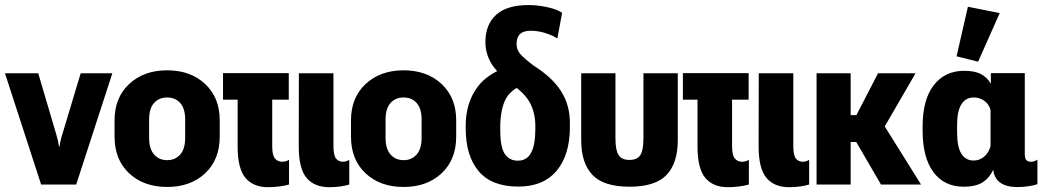

<svg xmlns="http://www.w3.org/2000/svg" viewBox="-37 -740 4181 770"><path d="M-17.1 -446.3 127.9 0H268.6L413.6 -446.3H286.6L212.9 -201.2Q209 -189.5 206.1 -176.5Q203.1 -163.6 201.7 -151.9H199.7Q198.2 -163.6 195.3 -176.5Q192.4 -189.5 188.5 -201.7L116.2 -446.3Z M422.4 -192.4Q422.4 -99.6 481 -44.9Q539.6 9.8 633.3 9.8Q727.1 9.8 785.6 -44.9Q844.2 -99.6 844.2 -192.4V-257.3Q844.2 -348.6 785.6 -403.3Q727.1 -458 633.3 -458Q540 -458 481.2 -403.3Q422.4 -348.6 422.4 -257.3ZM561 -260.7Q561 -304.7 580.8 -326.9Q600.6 -349.1 633.3 -349.1Q666 -349.1 685.8 -326.9Q705.6 -304.7 705.6 -260.7V-186.5Q705.6 -143.1 685.8 -120.4Q666 -97.7 633.3 -97.7Q601.1 -97.7 581.1 -120.4Q561 -143.1 561 -186.5Z M857.4 -340.3H1121.1V-446.8H857.4ZM1037.6 10.7Q1061 10.7 1083 7.8Q1105 4.9 1122.1 0V-99.1Q1116.2 -95.2 1109.1 -93.3Q1102.1 -91.3 1095.2 -91.3Q1077.1 -91.3 1065.9 -104Q1054.7 -116.7 1054.7 -154.8V-431.2H916V-153.3Q916 -63.5 947.5 -26.4Q979 10.7 1037.6 10.7Z M1283.2 10.7Q1306.2 10.7 1327.4 7.8Q1348.6 4.9 1363.8 0V-99.1Q1357.9 -95.2 1351.3 -93.3Q1344.7 -91.3 1338.4 -91.3Q1321.3 -91.3 1310.8 -104Q1300.3 -116.7 1300.3 -154.8V-446.3H1161.6L1161.1 -153.3Q1161.1 -63.5 1192.6 -26.4Q1224.1 10.7 1283.2 10.7Z M1370.6 -192.4Q1370.6 -99.6 1429.2 -44.9Q1487.8 9.8 1581.5 9.8Q1675.3 9.8 1733.9 -44.9Q1792.5 -99.6 1792.5 -192.4V-257.3Q1792.5 -348.6 1733.9 -403.3Q1675.3 -458 1581.5 -458Q1488.3 -458 1429.4 -403.3Q1370.6 -348.6 1370.6 -257.3ZM1509.3 -260.7Q1509.3 -304.7 1529.1 -326.9Q1548.8 -349.1 1581.5 -349.1Q1614.3 -349.1 1634 -326.9Q1653.8 -304.7 1653.8 -260.7V-186.5Q1653.8 -143.1 1634 -120.4Q1614.3 -97.7 1581.5 -97.7Q1549.3 -97.7 1529.3 -120.4Q1509.3 -143.1 1509.3 -186.5Z M2042 8.3Q2142.1 8.3 2195.3 -55.2Q2248.5 -118.7 2248.5 -230.5V-247.6Q2248.5 -317.9 2213.6 -373.5Q2178.7 -429.2 2103.5 -476.6Q2064 -506.3 2049.3 -523.7Q2034.7 -541 2034.7 -563Q2034.7 -590.8 2048.8 -603.8Q2063 -616.7 2091.3 -616.7Q2122.1 -616.7 2152.3 -606.7Q2182.6 -596.7 2198.2 -585.4L2217.3 -688.5Q2198.7 -702.1 2159.4 -710.9Q2120.1 -719.7 2082 -719.7Q1996.1 -719.7 1952.9 -680.7Q1909.7 -641.6 1909.7 -571.3Q1909.7 -527.8 1931.4 -489Q1953.1 -450.2 2018.6 -399.9Q2071.8 -362.3 2090.8 -323Q2109.9 -283.7 2109.9 -235.4V-222.2Q2109.9 -159.7 2093.3 -127.9Q2076.7 -96.2 2041.5 -95.7Q2007.3 -94.7 1988.3 -121.3Q1969.2 -147.9 1969.2 -220.2V-229Q1969.2 -295.4 1988.5 -337.6Q2007.8 -379.9 2065.4 -401.9L2022.9 -479Q1922.4 -452.6 1876.5 -389.2Q1830.6 -325.7 1830.6 -235.4V-225.6Q1830.6 -115.2 1882.6 -53.5Q1934.6 8.3 2042 8.3Z M2487.8 8.8Q2591.8 8.8 2636.5 -38.8Q2681.2 -86.4 2681.2 -177.7V-446.3H2543.5V-186Q2543.5 -137.2 2531 -117.9Q2518.6 -98.6 2487.3 -98.6Q2457 -98.6 2444.1 -117.9Q2431.2 -137.2 2431.2 -186V-446.3H2293.9V-177.7Q2293.9 -85.9 2338.9 -38.6Q2383.8 8.8 2487.8 8.8Z M2701.7 -340.3H2965.3V-446.8H2701.7ZM2881.8 10.7Q2905.3 10.7 2927.2 7.8Q2949.2 4.9 2966.3 0V-99.1Q2960.4 -95.2 2953.4 -93.3Q2946.3 -91.3 2939.5 -91.3Q2921.4 -91.3 2910.2 -104Q2898.9 -116.7 2898.9 -154.8V-431.2H2760.3V-153.3Q2760.3 -63.5 2791.7 -26.4Q2823.2 10.7 2881.8 10.7Z M3127.4 10.7Q3150.4 10.7 3171.6 7.8Q3192.9 4.9 3208 0V-99.1Q3202.1 -95.2 3195.6 -93.3Q3189 -91.3 3182.6 -91.3Q3165.5 -91.3 3155 -104Q3144.5 -116.7 3144.5 -154.8V-446.3H3005.9L3005.4 -153.3Q3005.4 -63.5 3036.9 -26.4Q3068.4 10.7 3127.4 10.7Z M3237.8 0H3374.5V-170.4H3397L3496.1 0H3656.7L3511.2 -232.9L3634.8 -446.3H3484.4L3397.5 -278.3H3374.5V-446.3H3237.8Z M3827.6 8.8Q3876.5 8.8 3904.1 -9Q3931.6 -26.9 3945.8 -58.6H3946.3Q3950.2 -25.4 3973.6 -8.1Q3997.1 9.3 4039.6 10.3Q4064.5 10.3 4086.7 7.1Q4108.9 3.9 4123.5 -1.5V-100.1Q4118.7 -96.2 4112.1 -93.8Q4105.5 -91.3 4097.7 -91.3Q4085 -91.3 4078.9 -97.9Q4072.8 -104.5 4072.8 -124V-446.8H3936.5L3937 -403.8Q3922.9 -428.7 3897.7 -442.4Q3872.6 -456.1 3830.1 -456.1Q3752.4 -456.1 3707.8 -398.4Q3663.1 -340.8 3663.1 -232.4V-216.3Q3663.1 -107.9 3706.5 -49.6Q3750 8.8 3827.6 8.8ZM3867.7 -96.2Q3836.4 -96.2 3818.8 -123Q3801.3 -149.9 3801.3 -210.9V-237.8Q3801.3 -293.9 3818.4 -321.5Q3835.4 -349.1 3868.7 -349.1Q3891.6 -349.1 3910.4 -335.7Q3929.2 -322.3 3935.5 -298.8V-153.8Q3928.2 -127 3909.7 -111.6Q3891.1 -96.2 3867.7 -96.2ZM3885.7 -492.7 3972.2 -687.5 3844.7 -712.9 3799.3 -514.2Z"/></svg>

Font: Roboto Flex Super Cond Bold
Style: Regular
Weight: 700
Width: 3
Designer: Berlow after Robertson
Foundry: Google
Version: Version 3.000